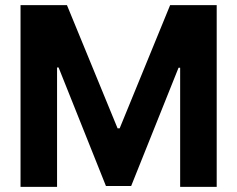

<svg xmlns="http://www.w3.org/2000/svg" viewBox="-20 -727 923 747"><path d="M240.5 -707 437.4 -227.8H445.6L641.9 -707H823.1V0H680.9V-463.4H674.6L490.3 -3.3H392.2L207.9 -464.5H202V0H59.9V-707Z"/></svg>

Font: Pretendard Std Variable
Style: Regular
Weight: 400
Designer: Base glyphs from Inter by Rasmus Andersson; Hangeul glyphs from Noto Sans CJK(Source Han Sans) by Jang Soo-young and Kan
Foundry: Kil Hyung-jin
Version: Version 1.309;Glyphs 3.2 (3225)